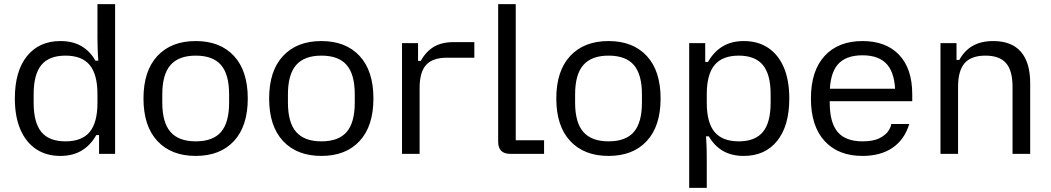

<svg xmlns="http://www.w3.org/2000/svg" viewBox="-20 -742 5068 926"><path d="M271.1 10Q203.2 10 154.1 -22.8Q105 -55.6 78.3 -117.6Q51.6 -179.6 51.6 -266.9Q51.6 -398.8 110.2 -471.4Q168.8 -544 271.1 -544Q330.2 -544 372 -519.9Q413.8 -495.8 440.3 -449.5H454Q451.3 -489.9 450.7 -516.8Q450 -543.7 450 -566.6V-722H535.1V0H457.8V-90.7H444.4Q417 -41.7 373.9 -15.8Q330.8 10 271.1 10ZM295.8 -60.3Q375.2 -60.3 412.6 -105.6Q450 -150.9 450 -246.1V-287.9Q450 -383.1 412.6 -428.4Q375.2 -473.7 295.8 -473.7Q216.5 -473.7 179.4 -428.4Q142.3 -383.1 142.3 -287.9V-246.1Q142.3 -150.9 179.4 -105.6Q216.5 -60.3 295.8 -60.3Z M924 10Q806 10 739 -62Q672 -134 672 -267Q672 -400 739 -472Q806 -544 924 -544Q1042 -544 1108.5 -472Q1175 -400 1175 -267Q1175 -134 1108.5 -62Q1042 10 924 10ZM924.1 -60.3Q1007 -60.3 1046 -105.6Q1085 -151 1085 -247.1V-286.9Q1085 -383 1046 -428.4Q1007 -473.7 924.1 -473.7Q842 -473.7 802.4 -428.4Q762.7 -383 762.7 -286.9V-247.1Q762.7 -151 802.4 -105.6Q842 -60.3 924.1 -60.3Z M1530 10Q1412 10 1345 -62Q1278 -134 1278 -267Q1278 -400 1345 -472Q1412 -544 1530 -544Q1648 -544 1714.5 -472Q1781 -400 1781 -267Q1781 -134 1714.5 -62Q1648 10 1530 10ZM1530.1 -60.3Q1613 -60.3 1652 -105.6Q1691 -151 1691 -247.1V-286.9Q1691 -383 1652 -428.4Q1613 -473.7 1530.1 -473.7Q1448 -473.7 1408.4 -428.4Q1368.7 -383 1368.7 -286.9V-247.1Q1368.7 -151 1408.4 -105.6Q1448 -60.3 1530.1 -60.3Z M1918.9 0V-534H1996.2V-448.5H2009.6Q2034.2 -493.2 2072.1 -516.1Q2110.1 -538.9 2168.5 -538.9H2267.7V-463.7H2135.4Q2067.5 -463.7 2035.6 -429.4Q2003.7 -395 2003.7 -317.1V0Z M2441 0Q2382.6 0 2382.6 -58.7V-722H2467.4V-65.4H2604V0Z M2915 10Q2797 10 2730 -62Q2663 -134 2663 -267Q2663 -400 2730 -472Q2797 -544 2915 -544Q3033 -544 3099.5 -472Q3166 -400 3166 -267Q3166 -134 3099.5 -62Q3033 10 2915 10ZM2915.1 -60.3Q2998 -60.3 3037 -105.6Q3076 -151 3076 -247.1V-286.9Q3076 -383 3037 -428.4Q2998 -473.7 2915.1 -473.7Q2833 -473.7 2793.4 -428.4Q2753.7 -383 2753.7 -286.9V-247.1Q2753.7 -151 2793.4 -105.6Q2833 -60.3 2915.1 -60.3Z M3303.9 164V-534H3381.2V-443.3H3394.6Q3422.7 -492.6 3465.4 -518.3Q3508.2 -544 3567.2 -544Q3635.8 -544 3684.9 -511.2Q3734 -478.4 3760.3 -416.8Q3786.7 -355.1 3786.7 -266.9Q3786.7 -135.2 3728.3 -62.6Q3669.9 10 3567.2 10Q3508.5 10 3466.8 -14.2Q3425.2 -38.5 3398.4 -84.5H3385Q3387.8 -44 3388.2 -17.4Q3388.7 9.3 3388.7 31.7V164ZM3543.3 -60.3Q3621.8 -60.3 3659.3 -105.6Q3696.7 -150.9 3696.7 -246.1V-287.9Q3696.7 -383.1 3659.3 -428.4Q3621.8 -473.7 3543.3 -473.7Q3463.9 -473.7 3426.3 -428.4Q3388.7 -383.1 3388.7 -287.9V-246.1Q3388.7 -150.9 3426.3 -105.6Q3463.9 -60.3 3543.3 -60.3Z M4139.7 10Q4022.7 10 3956.9 -62Q3891 -134 3891 -267Q3891 -400 3956.9 -472Q4022.7 -544 4139.7 -544Q4253 -544 4316.3 -477.5Q4379.7 -411 4379.7 -287V-254H3948.2V-314H4344.6L4297.7 -271.9V-288.8Q4297.7 -384.9 4259.2 -430.1Q4220.7 -475.3 4139.7 -475.3Q4058 -475.3 4019.8 -430.1Q3981.7 -384.9 3981.7 -288.8V-247.1Q3981.7 -151 4019.8 -105.6Q4058 -60.3 4139.7 -60.3Q4192.8 -60.3 4223.1 -76.2Q4253.3 -92.2 4265.6 -112Q4277.9 -131.9 4277.9 -142.8V-144H4365.3Q4342.6 -68.8 4284.8 -29.4Q4227 10 4139.7 10Z M4515.9 0V-534H4593.2V-453H4606.6Q4631.2 -497.7 4671.3 -520.9Q4711.4 -544 4770.4 -544Q4858.3 -544 4903.4 -492.6Q4948.5 -441.2 4948.5 -340.3V0H4863.4V-323.4Q4863.4 -401.6 4832 -437.7Q4800.6 -473.7 4732.4 -473.7Q4664.5 -473.7 4632.6 -437.7Q4600.7 -401.6 4600.7 -323.4V0Z"/></svg>

Font: Mozilla Text ExtraLight
Style: Regular
Weight: 200
Designer: Studio DRAMA
Foundry: Studio DRAMA
Version: Version 1.000